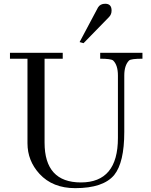

<svg xmlns="http://www.w3.org/2000/svg" viewBox="-20 -967 787 1002"><path d="M723.4 -660.6Q664 -660.6 653.7 -651.4Q628.6 -626.3 628.6 -572.6V-278.9Q628.6 -118.9 576 -53.7Q518.9 14.9 372.6 14.9Q254.9 14.9 186.3 -59.4Q123.4 -128 123.4 -219.4V-660.6H32V-691.4H307.4V-660.6H212.6V-222.9Q212.6 -14.9 402.3 -14.9Q595.4 -14.9 595.4 -246.9V-572.6Q595.4 -627.4 570.3 -651.4Q558.9 -660.6 502.9 -660.6V-691.4H723.4ZM562.3 -912Q562.3 -891.4 548.6 -877.7L416 -741.7L395.4 -747.4L491.4 -928Q502.9 -947.4 529.1 -947.4Q562.3 -947.4 562.3 -912Z"/></svg>

Font: t
Style: Regular
Weight: 400
Designer: Takis Katsoulidis and George D. Matthiopoulos
Foundry: Takis Katsoulidis and George D. Matthiopoulos
Version: Version 1.0 ; ttfautohint (v1.8.1)